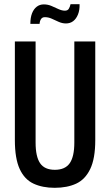

<svg xmlns="http://www.w3.org/2000/svg" viewBox="-20 -885 525 917"><path d="M241 12Q183 12 140 -8Q97 -28 74 -78Q51 -128 51 -216V-687H150V-204Q150 -137 171.5 -105.5Q193 -74 242 -74Q291 -74 313 -105.5Q335 -137 335 -204V-687H435V-216Q435 -128 411 -78Q387 -28 344 -8Q301 12 241 12ZM125 -771Q125 -801 133 -821.5Q141 -842 155.5 -853Q170 -864 189 -864Q209 -864 226 -856.5Q243 -849 259.5 -841.5Q276 -834 290 -834Q303 -834 308.5 -843Q314 -852 317 -865H360Q361 -837 352.5 -816Q344 -795 329.5 -784Q315 -773 295 -773Q277 -773 259.5 -781Q242 -789 226.5 -796Q211 -803 194 -803Q182 -803 176 -794Q170 -785 169 -771Z"/></svg>

Font: Archivo ExtraCondensed Medium
Style: Regular
Weight: 500
Width: 2
Designer: Hector Gatti
Foundry: Omnibus-Type
Version: Version 2.001